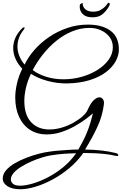

<svg xmlns="http://www.w3.org/2000/svg" viewBox="-66 -1001 885 1397"><path d="M82 376Q23 376 -11.5 354Q-46 332 -46 298Q-46 266 -22 238Q2 210 40.5 187.5Q79 165 124.5 147.5Q170 130 213.5 118.5Q257 107 290 103Q321 98 358.5 95Q396 92 434.5 89.5Q473 87 504 87Q541 24 564.5 -32Q588 -88 606 -161L610 -177Q591 -159 556.5 -133.5Q522 -108 476.5 -82.5Q431 -57 379.5 -40Q328 -23 274 -23Q203 -23 151.5 -57Q100 -91 72.5 -151.5Q45 -212 45 -291Q45 -338 57 -391.5Q69 -445 96 -501Q65 -533 47.5 -572Q30 -611 30 -652Q30 -688 45 -723.5Q60 -759 92 -792Q101 -802 109 -802Q113 -802 113 -798Q113 -792 106 -784Q83 -756 72 -725Q61 -694 61 -663Q61 -628 74.5 -594Q88 -560 113 -531Q139 -586 184.5 -638Q230 -690 291 -731.5Q352 -773 424 -797.5Q496 -822 574 -822Q678 -822 738.5 -777Q799 -732 799 -641Q799 -598 775.5 -555Q752 -512 704.5 -476Q657 -440 586.5 -418Q516 -396 423 -394Q350 -393 279 -412.5Q208 -432 159 -464Q134 -411 122.5 -360.5Q111 -310 111 -266Q111 -165 160.5 -112Q210 -59 293 -59Q338 -59 383.5 -72.5Q429 -86 468 -108Q507 -130 534.5 -154.5Q562 -179 571 -200Q594 -252 616.5 -272.5Q639 -293 657 -293Q672 -293 682.5 -279.5Q693 -266 690 -243Q680 -160 644.5 -82Q609 -4 553 87Q621 88 675.5 94.5Q730 101 774 112Q786 115 790.5 119.5Q795 124 795 127Q795 134 783 134Q777 134 766 131Q743 125 705 120.5Q667 116 623.5 114Q580 112 540 112Q498 172 440.5 220.5Q383 269 318.5 304Q254 339 192.5 357.5Q131 376 82 376ZM396 -424Q464 -424 528 -442Q592 -460 643 -492Q694 -524 724.5 -566.5Q755 -609 755 -657Q755 -701 730.5 -732.5Q706 -764 668 -781Q630 -798 587 -798Q519 -798 457 -772Q395 -746 342 -702.5Q289 -659 245.5 -604Q202 -549 172 -491Q213 -460 271.5 -442Q330 -424 396 -424ZM80 350Q119 350 172 334.5Q225 319 283 289Q341 259 394.5 215Q448 171 488 114Q440 115 393.5 118.5Q347 122 301 130Q276 134 239.5 145Q203 156 164 173Q125 190 90.5 211Q56 232 34.5 256Q13 280 13 305Q13 323 28.5 336.5Q44 350 80 350ZM607 -875Q561 -875 537.5 -897Q514 -919 514 -954Q514 -969 522.5 -974Q531 -979 535 -979Q535 -951 555 -933.5Q575 -916 613 -916Q644 -916 666 -928.5Q688 -941 702 -956.5Q716 -972 721 -981Q733 -981 733 -971Q733 -965 723 -948Q704 -917 677.5 -896Q651 -875 607 -875Z"/></svg>

Font: Great Vibes
Style: Regular
Weight: 400
Designer: Robert E. Leuschke, Viktoriya Grabowska, Viviana Monsalve, Eben Sorkin
Foundry: Robert E. Leuschke
Version: Version 1.103; ttfautohint (v1.8.4.7-5d5b)